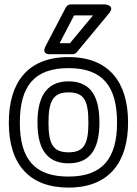

<svg xmlns="http://www.w3.org/2000/svg" viewBox="-20 -811 621 871"><path d="M291 -502C447.2 -502 511 -417.6 511 -255C511 -94.2 446.4 -10 291 -10C140.6 -10 70 -85 70 -255C70 -418.1 133.8 -502 291 -502ZM291 -552C104.4 -552 20 -435.8 20 -255C20 -65 113.4 40 291 40C475.7 40 561 -76.2 561 -255C561 -435.2 476.8 -552 291 -552ZM291 -70C401.6 -70 431 -154.6 431 -255C431 -356.3 403.1 -442 291 -442C179.7 -442 150 -354.9 150 -255C150 -154.6 180 -70 291 -70ZM291 -120C219.2 -120 200 -159.7 200 -255C200 -350.4 219.7 -392 291 -392C363.1 -392 381 -352.4 381 -255C381 -159.3 362.1 -120 291 -120ZM297.3 -615H250.3L316.1 -741H401.8ZM309 -565C316.1 -565 323.5 -568.3 328.2 -574L474.2 -750C506 -788.3 455 -791 455 -791H301C292.5 -791 283.2 -785.9 278.8 -777.6L186.8 -601.6C165.7 -561 209 -565 209 -565Z"/></svg>

Font: Fog Sans
Style: Outline
Weight: 700
Foundry: Intel Corporation
Version: Version 1.00